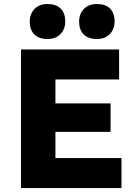

<svg xmlns="http://www.w3.org/2000/svg" viewBox="-20 -950 690 970"><path d="M86 0V-700H581.7V-548.7H260V-151.3H593.7V0ZM171 -283.7V-427.7H538.7V-283.7ZM469.3 -753Q425.7 -753 402.7 -776.3Q379.7 -799.7 379.7 -841.3Q379.7 -879 403.3 -904.3Q427 -929.7 469.3 -929.7Q513 -929.7 536 -906.7Q559 -883.7 559 -841.3Q559 -803.7 535.3 -778.3Q511.7 -753 469.3 -753ZM220 -753Q176.3 -753 153.3 -776.3Q130.3 -799.7 130.3 -841.3Q130.3 -879 154 -904.3Q177.7 -929.7 220 -929.7Q263.7 -929.7 286.7 -906.7Q309.7 -883.7 309.7 -841.3Q309.7 -803.7 286 -778.3Q262.3 -753 220 -753Z"/></svg>

Font: Lexend Medium
Style: Regular
Weight: 500
Designer: Bonnie Shaver-Troup, Thomas Jockin
Foundry: Lexend
Version: Version 1.005